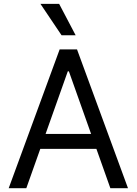

<svg xmlns="http://www.w3.org/2000/svg" viewBox="-20 -986 716 1006"><path d="M117.9 0 191.1 -206H485.1L558.2 0H650.6L383.5 -727.3H292.6L25.6 0ZM218.8 -284.1 335.2 -612.2H340.9L457.4 -284.1ZM302.6 -801.1H376.4L289.8 -965.9H191.8Z"/></svg>

Font: Karasuma Gothic
Style: Regular
Weight: 400
Designer: Rasmus Andersson, Ryoko Nishizuka
Foundry: Genbu
Version: Version 1.00